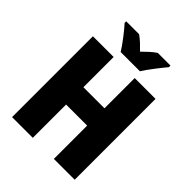

<svg xmlns="http://www.w3.org/2000/svg" viewBox="-255 -1063 1199 1199"><g transform="rotate(45 344.0 -463.5)"><path d="M427 -927Q406 -913 386.5 -895.5Q367 -878 343 -854Q321 -877 302 -894.5Q283 -912 262 -927H148V-913Q172 -887 206.5 -842Q241 -797 259 -767H429Q449 -799 482.5 -842.5Q516 -886 539 -913V-927ZM620 -714H436V-447H250V-714H67V0H250V-294H436V0H620Z"/></g></svg>

Font: Noto Sans UI SemiCondensed Black
Style: Regular
Weight: 900
Width: 4
Designer: Monotype Design Team
Foundry: Monotype Imaging Inc.
Version: 1.001